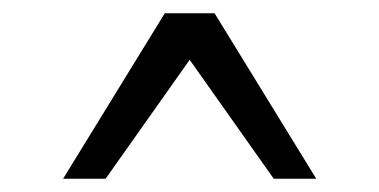

<svg xmlns="http://www.w3.org/2000/svg" viewBox="-20 -760 571 289"><path d="M139 -491H75L228 -740H303L456 -491H392L245 -699H286Z"/></svg>

Font: Instrument Sans
Style: Regular
Weight: 400
Designer: Rodrigo Fuenzalida
Foundry: fragTYPE
Version: Version 1.000;gftools[0.9.28]